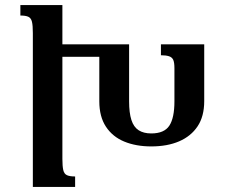

<svg xmlns="http://www.w3.org/2000/svg" viewBox="-20 -734 888 754"><path d="M225 -110Q225 -81 228.5 -66Q232 -51 243 -46Q254 -41 275 -41V0H109V-604Q109 -634 105.5 -648.5Q102 -663 91.5 -668Q81 -673 60 -673V-714H225ZM612 -517V-560H782V-337Q782 -277 756 -238Q730 -199 683.5 -179Q637 -159 574 -159Q514 -159 468 -178Q422 -197 396 -236.5Q370 -276 370 -336V-511H204V-560H487V-336Q487 -291 496 -263Q505 -235 524.5 -222.5Q544 -210 574 -210Q625 -210 645 -240.5Q665 -271 665 -336V-466Q665 -488 660.5 -498.5Q656 -509 644 -513Q632 -517 612 -517Z"/></svg>

Font: Noto Serif Armenian Medium
Style: Regular
Weight: 500
Version: Version 2.007